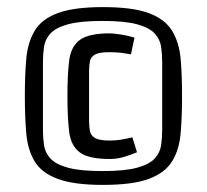

<svg xmlns="http://www.w3.org/2000/svg" viewBox="-20 -730 583 541"><path d="M493 -459Q493 -401 489 -354.5Q485 -308 465 -275.5Q445 -243 399.5 -226Q354 -209 270 -209Q188 -209 142.5 -226Q97 -243 77.5 -275.5Q58 -308 54 -354.5Q50 -401 50 -459Q50 -518 54 -564Q58 -610 77.5 -643Q97 -676 142.5 -693Q188 -710 270 -710Q354 -710 399.5 -693Q445 -676 465 -643Q485 -610 489 -564Q493 -518 493 -459ZM269 -248Q332 -248 366.5 -257.5Q401 -267 416 -283.5Q431 -300 434 -321Q437 -342 437 -365V-554Q437 -577 434 -598Q431 -619 416 -635.5Q401 -652 366.5 -661.5Q332 -671 269 -671Q206 -671 171.5 -661.5Q137 -652 122 -635.5Q107 -619 104 -598Q101 -577 101 -554V-365Q101 -342 104 -321Q107 -300 122 -283.5Q137 -267 171.5 -257.5Q206 -248 269 -248ZM289 -636Q299 -636 319 -633Q339 -630 359 -624L349 -577Q338 -579 323 -581Q308 -583 289 -583Q260 -583 248 -576.5Q236 -570 233.5 -558Q231 -546 231 -529V-389Q231 -373 233.5 -360.5Q236 -348 248 -341Q260 -334 289 -334Q306 -334 321 -336.5Q336 -339 353 -343L366 -301Q352 -295 331.5 -288.5Q311 -282 289 -282Q230 -282 205 -300.5Q180 -319 175 -358Q170 -397 170 -459Q170 -521 175 -560Q180 -599 205 -617.5Q230 -636 289 -636Z"/></svg>

Font: Strait
Style: Regular
Weight: 400
Designer: Eduardo Rodriguez Tunni
Foundry: Eduardo Rodriguez Tunni
Version: Version 1.002; ttfautohint (v1.8.4.7-5d5b);gftools[0.9.23]